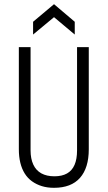

<svg xmlns="http://www.w3.org/2000/svg" viewBox="-20 -885 514 917"><path d="M238 12Q206 12 180 4Q154 -4 133 -19Q112 -34 98 -56.5Q84 -79 77 -108Q70 -137 70 -172V-660H126V-167Q126 -127 139 -99Q152 -71 177.5 -57Q203 -43 240 -43Q276 -43 300 -56.5Q324 -70 336 -97.5Q348 -125 348 -167V-660H404V-172Q404 -83 362 -35.5Q320 12 238 12ZM138 -720V-781L238 -865L337 -781V-720L238 -803Z"/></svg>

Font: Bricolage Grotesque 24pt Condensed ExtraLight
Style: Regular
Weight: 250
Width: 3
Designer: Mathieu Triay
Foundry: Atelier Triay
Version: Version 1.001;gftools[0.9.33.dev8+g029e19f]